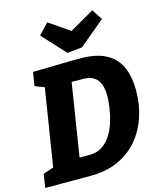

<svg xmlns="http://www.w3.org/2000/svg" viewBox="-144 -1070 981 1169"><g transform="rotate(-15 346.5 -485.5)"><path d="M409 -707Q500 -707 561 -676.5Q622 -646 652 -585Q682 -524 682 -430Q682 -343 656 -265Q630 -187 579.5 -127.5Q529 -68 454 -34Q379 0 280 0H-6L7 -86L91 -114L70 -91L153 -611L169 -586L91 -616L105 -702L341 -707ZM310 -125Q355 -125 388 -147.5Q421 -170 443.5 -206.5Q466 -243 479 -286Q492 -329 498 -371Q504 -413 504 -444Q504 -487 493 -517.5Q482 -548 456 -565Q430 -582 384 -582H290L321 -613L238 -90L221 -125ZM550 -971 594 -905 431 -769 337 -760 204 -905 267 -971 450 -845 336 -847Z"/></g></svg>

Font: Bitter Thin ExtraBold
Style: Italic
Weight: 800
Italic angle: -9°
Version: Version 2.002